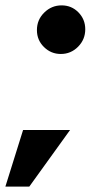

<svg xmlns="http://www.w3.org/2000/svg" viewBox="-88 -626 338 715"><path d="M138.5 -425Q102 -425 75.8 -450.8Q49.5 -476.5 49.5 -514Q49.5 -552.5 76.8 -579.2Q104 -606 141.5 -606Q178.5 -606 204 -580Q229.5 -554 229.5 -517Q229.5 -479 202.8 -452Q176 -425 138.5 -425ZM-68 69 -2 -142H173L21 69Z"/></svg>

Font: Anybody UltraCondensed Black
Style: Italic
Weight: 900
Width: 1
Italic angle: -10°
Designer: Tyler Finck
Foundry: Etcetera Type Company
Version: Version 1.010; ttfautohint (v1.8.3) -l 8 -r 50 -G 200 -x 14 